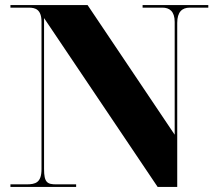

<svg xmlns="http://www.w3.org/2000/svg" viewBox="-20 -734 846 754"><path d="M21 0H279V-10H201C166 -10 153 -17 153 -70V-663L599 0H676V-644C676 -687 695 -704 725 -704H798V-714H540V-704H618C645 -704 666 -690 666 -648V-205L324 -714H21V-704H93C119 -704 143 -697 143 -648V-70C143 -17 120 -10 84 -10H21Z"/></svg>

Font: Noto Serif Display Black
Style: Regular
Weight: 900
Designer: Monotype Design Team
Foundry: Monotype Imaging Inc.
Version: Version 2.009